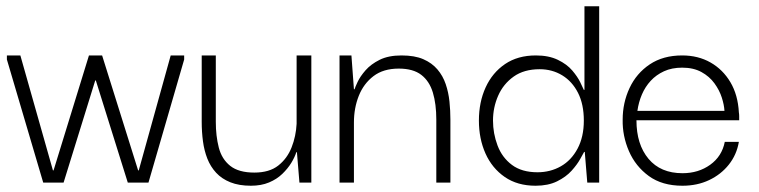

<svg xmlns="http://www.w3.org/2000/svg" viewBox="-20 -583 2424 613"><path d="M118 0 2 -393V-406H45L149 -39H151L264 -406H306L421 -39H423L525 -406H568V-393L454 0H388L286 -326H284L183 0Z M781 10Q743 10 715.5 -1Q688 -12 670 -31.5Q652 -51 642 -76.5Q632 -102 628 -132Q624 -162 624 -194V-406H669V-194Q669 -149 678.5 -112Q688 -75 715 -53.5Q742 -32 792 -32Q840 -32 868.5 -54.5Q897 -77 911 -112.5Q925 -148 927 -188V-406H974V0H936L928 -97H926Q921 -81 910 -63Q899 -45 881.5 -28Q864 -11 839 -0.5Q814 10 781 10Z M1064 0V-406H1102L1110 -298H1112Q1114 -305 1122 -322Q1130 -339 1147 -358.5Q1164 -378 1192 -392Q1220 -406 1262 -406Q1304 -406 1331.5 -394Q1359 -382 1376.5 -361.5Q1394 -341 1403 -314.5Q1412 -288 1415 -259Q1418 -230 1418 -201V0H1373V-201Q1373 -251 1362 -287.5Q1351 -324 1325 -344Q1299 -364 1253 -364Q1204 -364 1172.5 -340Q1141 -316 1125.5 -277Q1110 -238 1110 -192V0Z M1690 10Q1632 10 1591.5 -18Q1551 -46 1530 -93Q1509 -140 1509 -198Q1509 -257 1530.5 -304Q1552 -351 1592.5 -378.5Q1633 -406 1691 -406Q1732 -406 1761 -392Q1790 -378 1807 -358Q1824 -338 1832.5 -320.5Q1841 -303 1844 -296H1846V-563H1893V0H1855L1847 -98H1845Q1842 -93 1832.5 -75.5Q1823 -58 1805 -38Q1787 -18 1758.5 -4Q1730 10 1690 10ZM1696 -33Q1737 -33 1770.5 -52Q1804 -71 1824 -108.5Q1844 -146 1844 -198Q1844 -250 1825.5 -286.5Q1807 -323 1775 -342.5Q1743 -362 1703 -362Q1653 -362 1620 -338.5Q1587 -315 1570.5 -277.5Q1554 -240 1554 -198Q1554 -157 1568.5 -118.5Q1583 -80 1614.5 -56.5Q1646 -33 1696 -33Z M2159 10Q2094 10 2051.5 -21Q2009 -52 1988 -100.5Q1967 -149 1968 -201Q1968 -255 1990 -302Q2012 -349 2054.5 -377.5Q2097 -406 2158 -406Q2209 -406 2248.5 -383.5Q2288 -361 2312 -320.5Q2336 -280 2339 -224Q2340 -219 2340 -212Q2340 -205 2340 -199H2012Q2012 -122 2050.5 -76Q2089 -30 2159 -30Q2210 -30 2247.5 -57Q2285 -84 2294 -130H2339Q2332 -89 2307 -57.5Q2282 -26 2244 -8Q2206 10 2159 10ZM2015 -229H2293Q2292 -248 2284.5 -271.5Q2277 -295 2261 -317Q2245 -339 2219.5 -353Q2194 -367 2158 -367Q2125 -367 2100 -355.5Q2075 -344 2057.5 -325Q2040 -306 2029.5 -281.5Q2019 -257 2015 -229Z"/></svg>

Font: Darker Grotesque Light
Style: Regular
Weight: 400
Version: Version 1.000;gftools[0.9.28]